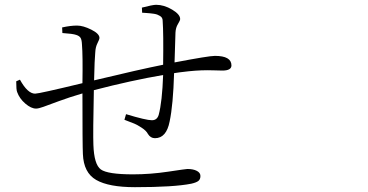

<svg xmlns="http://www.w3.org/2000/svg" viewBox="-20 -776 1540 804"><path d="M575.2 -722.7 574.2 -744.1Q619.1 -755.9 633.8 -755.9Q667 -755.9 700.7 -735.8Q734.4 -715.8 734.4 -696.3Q734.4 -690.4 725.1 -675.3Q715.8 -660.2 714.8 -639.6Q710.9 -527.3 710.9 -514.6Q854.5 -542 879.9 -542Q949.2 -542 949.2 -502Q949.2 -480.5 911.1 -480.5Q904.3 -480.5 876 -481.4Q847.7 -482.4 823.2 -481.4Q798.8 -480.5 769.5 -477.5Q726.6 -472.7 709 -469.7Q705.1 -336.9 690.4 -267.6Q676.8 -197.3 628.9 -197.3Q610.4 -197.3 599.6 -214.8Q592.8 -228.5 573.2 -241.2Q553.7 -253.9 542.5 -258.3Q531.2 -262.7 501 -274.4L507.8 -297.9Q591.8 -272.5 616.2 -272.5Q637.7 -272.5 644.5 -294.9Q659.2 -349.6 663.1 -461.9Q531.2 -439.5 373 -398.4Q369.1 -217.8 371.1 -168.9Q374 -86.9 402.3 -66.4Q430.7 -45.9 537.1 -45.9Q609.4 -45.9 684.1 -57.1Q758.8 -68.4 764.6 -68.4Q789.1 -68.4 804.2 -60.5Q819.3 -52.7 819.3 -39.1Q819.3 -25.4 811 -18.6Q802.7 -11.7 781.2 -6.8Q708 7.8 544.9 7.8Q435.5 7.8 382.8 -22.5Q330.1 -52.7 327.1 -130.9Q325.2 -168 325.2 -384.8Q271.5 -369.1 226.6 -352.5Q181.6 -335.9 161.6 -328.6Q141.6 -321.3 130.9 -321.3Q110.4 -321.3 85.9 -342.3Q61.5 -363.3 51.8 -390.6Q47.9 -399.4 47.9 -435.5L63.5 -442.4Q95.7 -383.8 127 -383.8Q143.6 -383.8 325.2 -427.7Q327.1 -543 323.2 -589.8Q322.3 -610.4 316.9 -618.2Q311.5 -626 298.8 -629.9Q285.2 -634.8 241.2 -637.7L240.2 -661.1Q275.4 -668.9 302.7 -668.9Q328.1 -668.9 362.3 -651.9Q396.5 -634.8 396.5 -617.2Q396.5 -611.3 388.2 -595.2Q379.9 -579.1 378.9 -556.6Q376 -529.3 374 -439.5Q565.4 -485.4 663.1 -504.9Q665 -634.8 661.1 -689.5Q661.1 -696.3 658.2 -701.2Q655.3 -706.1 649.4 -709.5Q643.6 -712.9 638.7 -714.8Q633.8 -716.8 624.5 -718.3Q615.2 -719.7 609.4 -720.2Q603.5 -720.7 591.8 -721.7Q580.1 -722.7 575.2 -722.7Z"/></svg>

Font: Bpmf Zihi Serif Light
Style: Light
Weight: 300
Foundry: But Ko
Version: Version 1.320